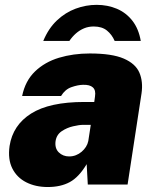

<svg xmlns="http://www.w3.org/2000/svg" viewBox="-20 -742 622 772"><path d="M172 10Q123 10 85.5 -9Q48 -28 29.5 -64.8Q11 -101.5 18.5 -155Q31.5 -239 105.2 -285.5Q179 -332 319 -332H359L362 -354Q366 -379 353.5 -390.5Q341 -402 313 -401Q292.5 -400.5 267 -391.5Q241.5 -382.5 225.5 -356H69Q81.5 -417 120.8 -454.8Q160 -492.5 217.2 -509.8Q274.5 -527 341 -527Q430 -527 477.5 -506.5Q525 -486 540.5 -449.8Q556 -413.5 549 -366L493 0H333L328.5 -82Q297 -29.5 260.5 -9.8Q224 10 172 10ZM258 -113Q272.5 -113 285.2 -118Q298 -123 308.2 -131.8Q318.5 -140.5 325.5 -151.5Q332.5 -162.5 335 -175L345 -240H314Q298.5 -240 273.8 -234.2Q249 -228.5 228.2 -214.5Q207.5 -200.5 203.5 -175Q199.5 -146 216.2 -129.5Q233 -113 258 -113ZM154 -577.5Q175 -628 209 -660Q243 -692 284.2 -707.2Q325.5 -722.5 368.5 -722.5Q412.5 -722.5 449.8 -706.8Q487 -691 512.2 -658.8Q537.5 -626.5 546 -577.5H441Q430 -603 410 -619.2Q390 -635.5 357 -635.5Q335.5 -635.5 317.8 -628Q300 -620.5 285.2 -607.5Q270.5 -594.5 259 -577.5Z"/></svg>

Font: Public Sans Thin Black
Style: Italic
Weight: 900
Italic angle: -8°
Version: Version 2.001